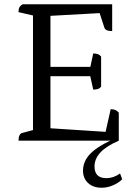

<svg xmlns="http://www.w3.org/2000/svg" viewBox="-20 -661 640 902"><path d="M67 0Q67 -16 71.5 -25Q76 -34 83 -36L150 -54L135 -38V-602L149 -585L67 -604Q67 -618 71 -626Q75 -634 86 -641H507V-515Q491 -515 482 -519Q473 -523 470 -532L445 -609L459 -600L206 -586L217 -599V-340L207 -347H416L403 -340L418 -410Q428 -410 438 -407Q448 -404 455 -395V-254Q448 -245 438 -242.5Q428 -240 418 -240L402 -312L416 -303H207L217 -312V-48L207 -59L486 -41L473 -28L500 -148Q514 -148 522.5 -144Q531 -140 538 -132V0ZM458 221Q418 221 394 199Q370 177 370 141Q370 95 406.5 59Q443 23 522 -11L538 0Q480 25 452 55Q424 85 424 121Q424 176 480 176Q513 176 544 154L554 181Q538 198 511 209.5Q484 221 458 221Z"/></svg>

Font: Pitagon Serif
Style: Regular
Weight: 400
Designer: Travis Tran
Foundry: Pitagon
Version: Version 1.000;gftools[0.9.26]